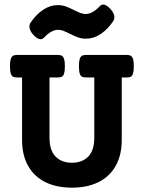

<svg xmlns="http://www.w3.org/2000/svg" viewBox="-20 -824 640 854"><path d="M310.1 -778.8Q327.6 -770 338.6 -765.9Q349.6 -761.7 361.3 -761.7Q391.1 -761.7 424.3 -796.9Q431.2 -803.7 439 -803.7Q453.1 -803.7 471.2 -784.2Q488.8 -764.6 488.8 -747.1Q488.8 -737.3 483.9 -730.5Q459 -693.4 427.7 -672.6Q396.5 -651.9 362.8 -651.9Q343.3 -651.9 327.1 -657.7Q311 -663.6 289.6 -674.3Q272 -683.1 261 -687.3Q250 -691.4 238.3 -691.4Q208.5 -691.4 175.3 -656.2Q168.5 -649.4 160.6 -649.4Q146.5 -649.4 128.4 -668.9Q110.8 -688.5 110.8 -706.1Q110.8 -715.8 115.7 -722.7Q140.6 -759.8 171.9 -780.5Q203.1 -801.3 236.8 -801.3Q256.3 -801.3 272.5 -795.4Q288.6 -789.6 310.1 -778.8ZM575.2 -529.3Q575.2 -508.8 572 -498Q568.8 -487.3 562.5 -483.4Q556.2 -479.5 544.4 -479.5H521.5V-201.7Q521.5 -134.3 494.6 -86.4Q467.8 -38.6 418 -13.9Q368.2 10.7 299.8 10.7Q231.4 10.7 181.6 -13.9Q131.8 -38.6 105 -86.4Q78.1 -134.3 78.1 -201.7V-479.5H55.2Q43.5 -479.5 37.1 -483.4Q30.8 -487.3 27.6 -498Q24.4 -508.8 24.4 -529.3Q24.4 -549.8 27.6 -560.5Q30.8 -571.3 37.1 -575.4Q43.5 -579.6 55.2 -579.6H237.8Q249.5 -579.6 255.9 -575.4Q262.2 -571.3 265.4 -560.5Q268.6 -549.8 268.6 -529.3Q268.6 -508.8 265.4 -498Q262.2 -487.3 255.9 -483.4Q249.5 -479.5 237.8 -479.5H200.2V-211.4Q200.2 -155.3 227.1 -127.7Q253.9 -100.1 299.8 -100.1Q345.7 -100.1 372.6 -127.7Q399.4 -155.3 399.4 -211.4V-479.5H361.8Q350.1 -479.5 343.8 -483.4Q337.4 -487.3 334.2 -498Q331.1 -508.8 331.1 -529.3Q331.1 -549.8 334.2 -560.5Q337.4 -571.3 343.8 -575.4Q350.1 -579.6 361.8 -579.6H544.4Q556.2 -579.6 562.5 -575.4Q568.8 -571.3 572 -560.5Q575.2 -549.8 575.2 -529.3Z"/></svg>

Font: Courier Prime
Style: Bold
Weight: 700
Designer: Alan Dague-Greene, Quote-Unquote Apps
Foundry: Quote-Unquote Apps
Version: Version 3.018